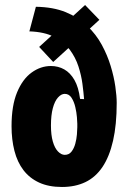

<svg xmlns="http://www.w3.org/2000/svg" viewBox="-20 -730 511 765"><path d="M227 15Q174 15 136 -2.5Q98 -20 73.5 -52Q49 -84 37.5 -129Q26 -174 26 -227Q26 -309 48 -362Q70 -415 106 -441Q142 -467 183 -467Q212 -467 236 -453.5Q260 -440 276.5 -411.5Q293 -383 299 -336L315 -335Q313 -361 308.5 -395.5Q304 -430 292.5 -465.5Q281 -501 258 -532Q235 -563 196 -583Q157 -603 97 -605L123 -703Q192 -702 242 -681.5Q292 -661 327.5 -627Q363 -593 385.5 -551.5Q408 -510 421 -467Q434 -424 439.5 -385.5Q445 -347 445 -320Q445 -233 430.5 -169.5Q416 -106 388.5 -65Q361 -24 320.5 -4.5Q280 15 227 15ZM238 -113Q255 -113 265 -126Q275 -139 280 -157.5Q285 -176 286.5 -194.5Q288 -213 288 -223V-237Q288 -244 286.5 -263Q285 -282 280 -303.5Q275 -325 265 -340.5Q255 -356 238 -356Q224 -356 211 -341.5Q198 -327 190.5 -299Q183 -271 183 -230Q183 -192 190.5 -166Q198 -140 211 -126.5Q224 -113 238 -113ZM136 -543 319 -710 376 -651 192 -483Z"/></svg>

Font: Bricolage Grotesque 24pt Condensed ExtraBold
Style: Regular
Weight: 800
Width: 3
Designer: Mathieu Triay
Foundry: Atelier Triay
Version: Version 1.001;gftools[0.9.33.dev8+g029e19f]